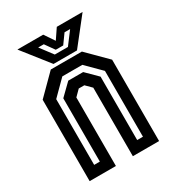

<svg xmlns="http://www.w3.org/2000/svg" viewBox="-170 -796 809 893"><g transform="rotate(-30 234.0 -349.0)"><path d="M47.5 0V-437L150.5 -540H317.5L420.5 -437V0H279.5V-368L249 -398.5H219L188.5 -368V0ZM103.5 -55H134V-395L195 -454.5H275L334.5 -395.5V-55H365.5V-408.5L288.5 -485.5H181L103.5 -408ZM174.5 -556 62.5 -698H201L237.5 -644L274 -698H412.5L300.5 -556ZM201.5 -591H272L322.5 -658H292.5L256.5 -608H216.5L181 -658H151Z"/></g></svg>

Font: Tourney Condensed SemiBold
Style: Regular
Weight: 600
Width: 3
Designer: Tyler Finck
Foundry: Etcetera Type Co
Version: Version 1.010; ttfautohint (v1.8.3)